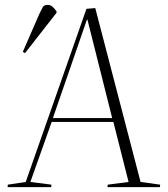

<svg xmlns="http://www.w3.org/2000/svg" viewBox="-20 -764 684 784"><path d="M369 -731 554 -21 634 -10 633 0H419L420 -10L505 -21L443 -266H191L104 -21L190 -10L189 0H11L12 -10L85 -21L333 -728ZM196 -282H438L337 -684H335ZM82 -547 73 -552 141 -708Q150 -727 155 -735.5Q160 -744 175 -744Q186 -744 194 -737Q202 -730 211 -717V-712Z"/></svg>

Font: Literata 72pt ExtraLight
Style: Italic
Weight: 200
Italic angle: -2°
Designer: Latin by Veronika Burian and Jose Scaglione. Greek by Irene Vlachou. Cyrillic by Vera Evstafieva
Foundry: TypeTogether
Version: Version 3.002